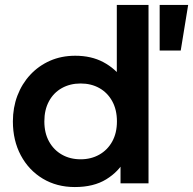

<svg xmlns="http://www.w3.org/2000/svg" viewBox="-20 -740 780 775"><path d="M282 15Q209 15 152.5 -19Q96 -53 64 -113Q32 -173 32 -250Q32 -305.5 50.2 -353.8Q68.5 -402 102.2 -438.2Q136 -474.5 182 -494.8Q228 -515 284 -515Q348.5 -515 397 -489.2Q445.5 -463.5 479.5 -416.5L451.5 -387.5V-720H579.5V0H466.5V-123.5L484.5 -94.5Q459 -47 408.5 -16Q358 15 282 15ZM305.5 -97Q347.5 -97 380.8 -115.8Q414 -134.5 433 -168.8Q452 -203 452 -250Q452 -297 433 -331.5Q414 -366 381 -384.5Q348 -403 305.5 -403Q263 -403 229.8 -384.5Q196.5 -366 177.8 -331.5Q159 -297 159 -250Q159 -203 178 -168.8Q197 -134.5 230 -115.8Q263 -97 305.5 -97ZM624.5 -536V-720H739.5L709.5 -536Z"/></svg>

Font: Geologica Medium
Style: Regular
Weight: 500
Designer: Sindre Bremnes, Frode Helland
Foundry: Monokrom Skriftforlag AS
Version: Version 1.010;gftools[0.9.28]